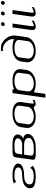

<svg xmlns="http://www.w3.org/2000/svg" viewBox="1550 -2340 998 4137"><g transform="rotate(-90 2048.5 -271.0)"><path d="M500 -119.1 546.9 -62.5Q469.7 0 325.2 0Q184.6 0 117.7 -31.7Q50.8 -63.5 62.5 -145.5V-146.5Q66.4 -171.9 81.5 -195.3Q96.7 -218.8 127 -241.7Q157.2 -264.6 212.9 -278.3Q268.6 -292 342.8 -292Q381.8 -292 416 -297.9Q450.2 -303.7 478 -320.8Q505.9 -337.9 508.8 -364.3Q522.5 -458 335 -458Q277.3 -458 252.9 -451.2Q228.5 -444.3 209 -419.9L164.1 -470.7Q210.9 -500 340.8 -500Q466.8 -500 534.2 -461.4Q601.6 -422.9 592.8 -364.3Q585.9 -311.5 514.6 -280.8Q443.4 -250 336.9 -250Q252 -250 202.1 -223.1Q152.3 -196.3 145.5 -145.5Q140.6 -114.3 153.8 -92.8Q167 -71.3 195.3 -61Q223.6 -50.8 255.9 -46.4Q288.1 -42 331.1 -42Q392.6 -42 437 -62.5Q481.4 -83 500 -119.1Z M901.4 -42H943.4Q1019.5 -42 1079.1 -70.8Q1138.7 -99.6 1144.5 -135.7Q1151.4 -184.6 1114.7 -217.3Q1078.1 -250 993.2 -250H785.2L765.6 -110.4Q762.7 -93.8 765.6 -81.5Q768.6 -69.3 778.8 -62Q789.1 -54.7 798.8 -50.3Q808.6 -45.9 828.6 -44.4Q848.6 -43 861.8 -42.5Q875 -42 901.4 -42ZM960 -458Q933.6 -458 920.4 -457.5Q907.2 -457 886.2 -455.6Q865.2 -454.1 854.5 -449.7Q843.8 -445.3 831.5 -438Q819.3 -430.7 813 -418.5Q806.6 -406.2 804.7 -389.6L791 -292H999Q1064.5 -292 1098.1 -319.8Q1131.8 -347.7 1136.7 -378.9Q1141.6 -415 1103 -436.5Q1064.5 -458 1002 -458ZM812.5 0Q786.1 0 772.9 -0.5Q759.8 -1 739.7 -2.4Q719.7 -3.9 710 -8.3Q700.2 -12.7 689.9 -20Q679.7 -27.3 676.8 -39.6Q673.8 -51.8 676.8 -68.4L727.5 -431.6Q730.5 -448.2 736.3 -460.4Q742.2 -472.7 754.4 -480Q766.6 -487.3 777.3 -491.7Q788.1 -496.1 809.1 -497.6Q830.1 -499 843.3 -499.5Q856.4 -500 882.8 -500H1007.8Q1128.9 -500 1178.2 -464.4Q1227.5 -428.7 1219.7 -375Q1214.8 -337.9 1189 -307.6Q1163.1 -277.3 1123 -271.5Q1180.7 -261.7 1208.5 -231Q1236.3 -200.2 1229.5 -156.2Q1220.7 -88.9 1141.6 -44.4Q1062.5 0 937.5 0Z M1814.5 -167 1840.8 -354.5Q1847.7 -404.3 1798.3 -431.2Q1749 -458 1668 -458Q1586.9 -458 1529.8 -431.2Q1472.7 -404.3 1465.8 -354.5L1439.5 -167Q1432.6 -115.2 1481.9 -78.6Q1531.2 -42 1609.4 -42Q1687.5 -42 1747.6 -78.6Q1807.6 -115.2 1814.5 -167ZM1890.6 -121.1Q1879.9 -42 1895.5 -42Q1919.9 -42 1966.8 -65.4L1960.9 -20.5Q1900.4 0 1874 0Q1853.5 0 1842.3 -6.8Q1831.1 -13.7 1827.6 -21.5Q1824.2 -29.3 1816.9 -36.1Q1809.6 -43 1796.9 -43Q1789.1 -43 1763.2 -32.2Q1737.3 -21.5 1694.8 -10.7Q1652.3 0 1603.5 0Q1476.6 0 1413.1 -59.1Q1349.6 -118.2 1362.3 -208L1377 -312.5Q1389.6 -400.4 1467.8 -450.2Q1545.9 -500 1673.8 -500Q1802.7 -500 1866.2 -449.7Q1929.7 -399.4 1918 -312.5Z M2194.3 -500 2189.5 -466.8Q2274.4 -500 2381.8 -500Q2510.7 -500 2574.2 -449.7Q2637.7 -399.4 2626 -312.5L2611.3 -208Q2598.6 -118.2 2517.6 -59.1Q2436.5 0 2311.5 0Q2206.1 0 2129.9 -42L2094.7 208H2011.7L2111.3 -500ZM2522.5 -167 2548.8 -354.5Q2555.7 -404.3 2506.3 -431.2Q2457 -458 2376 -458Q2294.9 -458 2237.8 -431.2Q2180.7 -404.3 2173.8 -354.5L2147.5 -167Q2140.6 -115.2 2189.9 -78.6Q2239.3 -42 2317.4 -42Q2395.5 -42 2455.6 -78.6Q2515.6 -115.2 2522.5 -167Z M2777.3 -208 2792 -312.5Q2803.7 -399.4 2881.8 -449.7Q2960 -500 3089.8 -500Q3196.3 -500 3272.5 -466.8L3273.4 -472.7Q3285.2 -558.6 3214.8 -633.3Q3144.5 -708 3056.6 -708H3014.6L3020.5 -750H3080.1Q3196.3 -750 3281.2 -650.9Q3366.2 -551.8 3349.6 -422.9L3319.3 -208Q3306.6 -118.2 3226.6 -59.1Q3146.5 0 3019.5 0Q2894.5 0 2829.6 -59.1Q2764.6 -118.2 2777.3 -208ZM2855.5 -167Q2848.6 -115.2 2897.9 -78.6Q2947.3 -42 3025.4 -42Q3102.5 -42 3163.1 -78.6Q3223.6 -115.2 3230.5 -167L3256.8 -354.5Q3263.7 -403.3 3214.4 -430.7Q3165 -458 3084 -458Q3002.9 -458 2945.8 -431.2Q2888.7 -404.3 2881.8 -354.5Z M3603.5 -750Q3621.1 -750 3631.3 -737.8Q3641.6 -725.6 3639.6 -708Q3637.7 -691.4 3623.5 -679.2Q3609.4 -667 3591.8 -667Q3575.2 -667 3564.9 -679.2Q3554.7 -691.4 3556.6 -708Q3558.6 -725.6 3572.8 -737.8Q3586.9 -750 3603.5 -750ZM3610.4 -500 3555.7 -110.4Q3545.9 -42 3561.5 -42Q3598.6 -42 3676.8 -85L3670.9 -41Q3598.6 0 3540 0Q3457 0 3471.7 -103.5L3527.3 -500Z M3901.4 -500 3846.7 -110.4Q3836.9 -42 3852.5 -42Q3889.6 -42 3967.8 -85L3961.9 -41Q3889.6 0 3831.1 0Q3748 0 3762.7 -103.5L3818.4 -500ZM3833 -750Q3849.6 -750 3859.9 -737.8Q3870.1 -725.6 3868.2 -708Q3866.2 -691.4 3852.1 -679.2Q3837.9 -667 3821.3 -667Q3803.7 -667 3793.5 -679.2Q3783.2 -691.4 3785.2 -708Q3787.1 -725.6 3801.3 -737.8Q3815.4 -750 3833 -750ZM4061.5 -750Q4078.1 -750 4088.4 -737.8Q4098.6 -725.6 4096.7 -708Q4094.7 -691.4 4080.6 -679.2Q4066.4 -667 4049.8 -667Q4032.2 -667 4022 -679.2Q4011.7 -691.4 4013.7 -708Q4015.6 -725.6 4029.8 -737.8Q4043.9 -750 4061.5 -750Z"/></g></svg>

Font: okolaks
Style: RegularItalic
Weight: 500
Italic angle: -8°
Version: Version 000.6.0